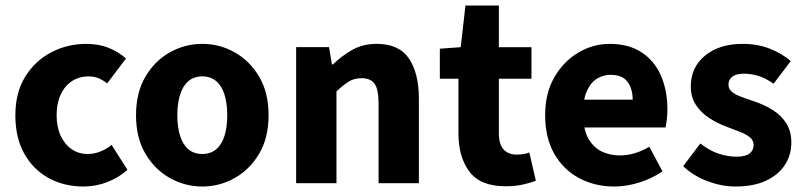

<svg xmlns="http://www.w3.org/2000/svg" viewBox="-20 -668 2933 700"><path d="M284.5 12Q213.7 12 157.4 -18.8Q101.2 -49.6 68.6 -107.6Q36 -165.7 36 -247.8Q36 -330.4 71.9 -388.4Q107.9 -446.5 166.9 -477.3Q225.9 -508 294.3 -508Q340.2 -508 376.5 -493.4Q412.8 -478.7 439.4 -454.7L370.4 -363.7Q356.6 -375.3 340.3 -382.4Q324 -389.4 302.5 -389.4Q268 -389.4 241.9 -372Q215.8 -354.6 201.1 -322.8Q186.4 -291.1 186.4 -247.8Q186.4 -205 201.2 -173.2Q216 -141.5 241.3 -124.1Q266.6 -106.6 299.4 -106.6Q323.9 -106.6 346.1 -115.7Q368.2 -124.7 387.1 -139.5L444.7 -48.9Q413.7 -20.9 371.8 -4.4Q329.9 12 284.5 12Z M717.5 12Q654.8 12 599.7 -18.7Q544.6 -49.5 510.2 -107.5Q475.9 -165.6 475.9 -247.9Q475.9 -330.4 510.2 -388.5Q544.6 -446.7 599.7 -477.4Q654.8 -508.1 717.5 -508.1Q780.3 -508.1 835.3 -477.4Q890.3 -446.7 924.8 -388.5Q959.2 -330.4 959.2 -247.9Q959.2 -165.6 924.8 -107.5Q890.3 -49.5 835.3 -18.7Q780.3 12 717.5 12ZM717.5 -106.6Q747.9 -106.6 768.3 -123.9Q788.7 -141.2 798.6 -173.1Q808.5 -205 808.5 -247.9Q808.5 -290.8 798.6 -322.8Q788.7 -354.7 768.3 -372.1Q747.9 -389.5 717.5 -389.5Q687.1 -389.5 666.8 -372.1Q646.5 -354.7 636.5 -322.8Q626.5 -290.8 626.5 -247.9Q626.5 -205 636.5 -173.1Q646.5 -141.2 666.8 -123.9Q687.1 -106.6 717.5 -106.6Z M1059.7 0V-496.1H1179.6L1190.2 -433.3H1193.9Q1225.3 -463.9 1263.9 -486Q1302.6 -508.1 1353.3 -508.1Q1434.7 -508.1 1470.9 -454.6Q1507.2 -401 1507.2 -308V0H1360.2V-289.2Q1360.2 -342.8 1345.5 -362.9Q1330.9 -382.9 1298.5 -382.9Q1270.8 -382.9 1251.1 -370.4Q1231.4 -358 1206.7 -334.7V0Z M1823.1 11.1Q1731.4 11.1 1691.4 -42.3Q1651.4 -95.7 1651.4 -181.4V-381H1583.6V-490.5L1659.6 -496L1677 -647.8H1798.8V-496H1917.6V-381H1798.8V-183.1Q1798.8 -141.2 1816.3 -122.8Q1833.9 -104.4 1862.7 -104.4Q1875.2 -104.4 1887.3 -106.1Q1899.5 -107.8 1909.8 -112.2L1933.6 -9.3Q1914.6 -1.4 1886.4 4.8Q1858.1 11.1 1823.1 11.1Z M2219.4 12Q2148.1 12 2090.9 -18.8Q2033.8 -49.6 2000.6 -107.6Q1967.5 -165.7 1967.5 -248.2Q1967.5 -328.8 2001.4 -386.9Q2035.2 -444.9 2088.9 -476.5Q2142.6 -508 2202.2 -508Q2273.2 -508 2320.1 -476.6Q2367.1 -445.2 2390.1 -391.3Q2413.2 -337.4 2413.2 -270Q2413.2 -250.6 2411.1 -232.6Q2409.1 -214.5 2406.6 -203.3H2081.5L2080.4 -304.7H2286.6Q2286.6 -344.3 2267.9 -369.7Q2249.2 -395.2 2205.4 -395.2Q2181.3 -395.2 2158.1 -382.2Q2135 -369.1 2120 -337Q2105 -305 2106.2 -248.2Q2107.3 -191.9 2126.7 -159.9Q2146.2 -127.9 2176.1 -114.6Q2206 -101.3 2239 -101.3Q2267.6 -101.3 2294.4 -109.4Q2321.2 -117.6 2347.4 -133L2395.2 -43.4Q2357.8 -17.1 2310.7 -2.6Q2263.6 12 2219.4 12Z M2661.3 12Q2611.7 12 2560 -7.2Q2508.2 -26.5 2470.8 -62.2L2533.3 -144.9Q2567.4 -118.2 2600.9 -107.5Q2634.3 -96.7 2664.9 -96.7Q2697.8 -96.7 2712.7 -108.4Q2727.6 -120 2727.6 -139.4Q2727.6 -155.8 2714.5 -166.9Q2701.3 -178 2679.6 -186.6Q2657.9 -195.3 2630.7 -205.3Q2595.3 -218.3 2565.3 -238Q2535.2 -257.7 2516.8 -286Q2498.5 -314.3 2498.5 -352.8Q2498.5 -422.6 2550.6 -465.4Q2602.7 -508.1 2688 -508.1Q2741.8 -508.1 2786.6 -490.5Q2831.3 -472.9 2862.9 -445.3L2800.4 -362.7Q2773.1 -382.1 2746.1 -390.8Q2719.1 -399.4 2692.6 -399.4Q2663.9 -399.4 2649.9 -388.4Q2635.9 -377.5 2635.9 -359.8Q2635.9 -345.6 2645.8 -335.7Q2655.6 -325.9 2676.1 -317.5Q2696.7 -309.1 2728.2 -299Q2766.2 -286.4 2797.4 -266.8Q2828.6 -247.2 2846.9 -218.2Q2865.1 -189.2 2865.1 -148Q2865.1 -103.1 2841.7 -66.9Q2818.4 -30.8 2773.1 -9.4Q2727.8 12 2661.3 12Z"/></svg>

Font: Source Sans 3 VF
Style: Regular
Weight: 200
Designer: Paul D. Hunt
Foundry: Adobe
Version: Version 3.046;hotconv 1.0.118;makeotfexe 2.5.65603